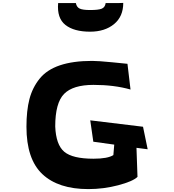

<svg xmlns="http://www.w3.org/2000/svg" viewBox="-20 -1282 1198 1321"><path d="M600 -1064Q489 -1064 430 -1110.5Q371 -1157 380 -1261H502Q507 -1233 528 -1223Q549 -1213 600 -1213Q658 -1213 680.5 -1222.5Q703 -1232 707 -1261H799L828 -1262Q828 -1168 764.5 -1116Q701 -1064 600 -1064ZM996 -255 919 -265 926 -65Q894 -34 793.5 -7.5Q693 19 588 19Q381 19 271.5 -84Q162 -187 162 -410Q162 -521 182.5 -600Q203 -679 252.5 -740.5Q302 -802 392 -832.5Q482 -863 614 -863Q656 -863 752 -853.5Q848 -844 857 -843L878 -666Q766 -698 623 -698Q482 -698 421 -636Q360 -574 360 -412Q365 -286 422 -238Q479 -190 623 -190Q721 -190 760 -215L766 -287L622 -307L601 -454L964 -410Z"/></svg>

Font: OpenDyslexic
Style: Bold
Weight: 800
Designer: Abbie Gonzalez
Version: Version 0.920;hotconv 1.0.109;makeotfexe 2.5.65596